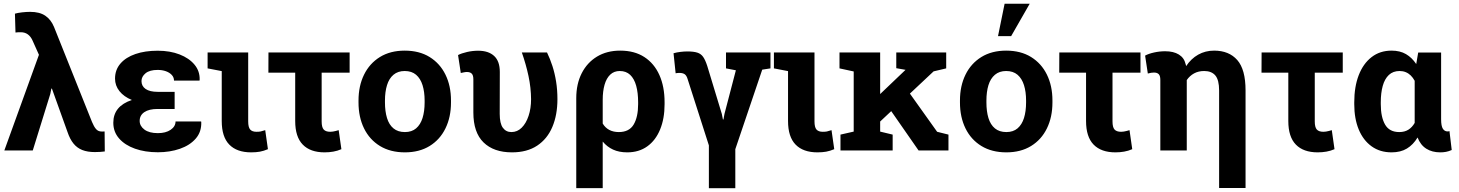

<svg xmlns="http://www.w3.org/2000/svg" viewBox="-20 -811 7866 1035"><path d="M491.2 8.8Q451.7 8.8 423.3 -2.4Q395 -13.7 376 -37.4Q356.9 -61 344.2 -98.6L259.8 -333.5H256.8L251 -304.2L156.7 0H3.4L189.9 -515.6L155.3 -592.8Q145.5 -614.7 129.6 -626Q113.8 -637.2 92.3 -637.2Q83.5 -637.2 77.1 -637Q70.8 -636.7 63.5 -635.7L60.5 -737.3Q75.2 -741.7 98.9 -744.4Q122.6 -747.1 142.6 -747.1Q193.4 -747.1 224.1 -726.3Q254.9 -705.6 271.5 -665L476.1 -153.3Q486.3 -128.4 497.8 -115.2Q509.3 -102.1 527.3 -102.1Q532.7 -102.1 536.4 -102.1Q540 -102.1 543.9 -102.5L544.9 5.4Q534.2 6.8 521 7.8Q507.8 8.8 491.2 8.8Z M831.1 9.8Q761.7 9.8 707.5 -9.5Q653.3 -28.8 622.1 -64.5Q590.8 -100.1 590.8 -149.4Q590.8 -238.8 690.9 -272Q647.9 -289.6 624 -319.6Q600.1 -349.6 600.1 -387.2Q600.1 -434.6 629.2 -468.3Q658.2 -502 710 -519.8Q761.7 -537.6 830.1 -537.6Q896.5 -537.6 948 -517.6Q999.5 -497.6 1028.8 -462.2Q1058.1 -426.8 1056.2 -379.4L1055.2 -376.5H918Q918 -394 906 -407Q894 -419.9 874.3 -427Q854.5 -434.1 830.1 -434.1Q786.6 -434.1 764.6 -416Q742.7 -397.9 742.7 -374Q742.7 -346.7 765.1 -331.3Q787.6 -315.9 830.1 -315.9H921.4V-223.6H830.1Q783.2 -223.6 758.1 -206.5Q732.9 -189.5 732.9 -159.2Q732.9 -131.8 758.5 -112.5Q784.2 -93.3 831.1 -93.3Q873.5 -93.3 899.9 -111.3Q926.3 -129.4 926.3 -156.2H1064L1064.9 -153.3Q1066.9 -100.6 1035.4 -64.2Q1003.9 -27.8 950 -9Q896 9.8 831.1 9.8Z M1333.5 10.3Q1256.8 10.3 1216.1 -31.5Q1175.3 -73.2 1175.3 -158.7V-427.7L1099.1 -442.4V-528.3H1317.9V-156.7Q1317.9 -125 1328.6 -112.8Q1339.4 -100.6 1362.3 -100.6Q1376.5 -100.6 1384.8 -102.3Q1393.1 -104 1409.7 -109.4L1424.3 -6.8Q1401.4 2.9 1380.9 6.6Q1360.4 10.3 1333.5 10.3Z M1729.5 10.3Q1652.8 10.3 1612.1 -31.5Q1571.3 -73.2 1571.3 -158.7V-419.4H1426.8L1427.2 -528.3H1864.7V-419.4H1713.9V-156.7Q1713.9 -125 1724.9 -112.8Q1735.8 -100.6 1760.3 -100.6Q1767.1 -100.6 1774.7 -101.8Q1782.2 -103 1790 -105Q1797.9 -106.9 1805.7 -109.4L1820.3 -6.8Q1799.3 2.4 1776.9 6.3Q1754.4 10.3 1729.5 10.3Z M2162.6 10.3Q2084.5 10.3 2028.3 -23.9Q1972.2 -58.1 1942.4 -118.9Q1912.6 -179.7 1912.6 -258.8V-269Q1912.6 -347.7 1942.4 -408.4Q1972.2 -469.2 2028.1 -503.7Q2084 -538.1 2161.6 -538.1Q2240.2 -538.1 2295.9 -503.7Q2351.6 -469.2 2381.3 -408.7Q2411.1 -348.1 2411.1 -269V-258.8Q2411.1 -179.7 2381.3 -118.9Q2351.6 -58.1 2295.9 -23.9Q2240.2 10.3 2162.6 10.3ZM2162.6 -99.1Q2199.7 -99.1 2223.1 -119.1Q2246.6 -139.2 2257.8 -175Q2269 -210.9 2269 -258.8V-269Q2269 -315.9 2257.8 -351.8Q2246.6 -387.7 2222.9 -408Q2199.2 -428.2 2161.6 -428.2Q2125 -428.2 2101.1 -408Q2077.1 -387.7 2066.2 -351.8Q2055.2 -315.9 2055.2 -269V-258.8Q2055.2 -210.9 2066.2 -174.8Q2077.1 -138.7 2101.1 -118.9Q2125 -99.1 2162.6 -99.1Z M2739.7 10.3Q2641.6 10.3 2586.7 -43.2Q2531.7 -96.7 2531.7 -204.6V-383.3Q2531.7 -405.3 2522.9 -414.1Q2514.2 -422.9 2496.6 -422.9Q2488.8 -422.9 2480 -420.9Q2471.2 -418.9 2463.9 -417.5L2449.2 -514.2Q2467.8 -523.9 2497.8 -530.8Q2527.8 -537.6 2557.6 -537.6Q2613.3 -537.6 2643.8 -509.3Q2674.3 -481 2674.3 -423.3L2673.8 -197.3Q2673.8 -145.5 2690.7 -122.3Q2707.5 -99.1 2736.8 -99.1Q2768.6 -99.1 2792.2 -122.6Q2815.9 -146 2829.3 -186.3Q2842.8 -226.6 2842.8 -276.4Q2842.3 -338.4 2828.9 -401.4Q2815.4 -464.4 2793 -528.3H2928.7Q2945.3 -494.1 2958 -454.8Q2970.7 -415.5 2977.8 -370.8Q2984.9 -326.2 2984.9 -276.4Q2984.9 -191.4 2957.5 -126.7Q2930.2 -62 2875.7 -25.9Q2821.3 10.3 2739.7 10.3Z M3086.4 203.1V-281.7Q3086.4 -358.4 3115.7 -416Q3145 -473.6 3198.2 -505.9Q3251.5 -538.1 3323.2 -538.1Q3400.4 -538.1 3453.6 -503.4Q3506.8 -468.8 3534.7 -406.2Q3562.5 -343.8 3562.5 -259.8V-249.5Q3562.5 -171.4 3538.3 -112.8Q3514.2 -54.2 3469.2 -22Q3424.3 10.3 3360.8 10.3Q3317.4 10.3 3284.9 -4.6Q3252.4 -19.5 3229 -47.9V203.1ZM3315.9 -99.1Q3371.6 -99.1 3395.8 -139.6Q3419.9 -180.2 3419.9 -249.5V-259.8Q3419.9 -311 3409.4 -348.9Q3398.9 -386.7 3377 -407.5Q3355 -428.2 3320.8 -428.2Q3290 -428.2 3269.5 -408.7Q3249 -389.2 3239 -354.2Q3229 -319.3 3229 -272.9V-145Q3242.2 -122.6 3264.2 -110.8Q3286.1 -99.1 3315.9 -99.1Z M3801.3 203.6V-27.3L3687 -383.8Q3681.2 -403.8 3670.9 -410.9Q3660.6 -418 3642.1 -418Q3636.2 -418 3632.6 -417.5Q3628.9 -417 3622.1 -416L3610.8 -523.9Q3627.4 -528.8 3647.5 -531.2Q3667.5 -533.7 3685.1 -533.7Q3719.2 -533.7 3739 -527.3Q3758.8 -521 3770.5 -504.2Q3782.2 -487.3 3792.5 -455.6L3871.1 -196.8L3877 -167H3879.9L3885.3 -196.8L3946.8 -432.1L3893.6 -442.4V-528.3H4133.3V-442.4L4088.9 -435.5L3943.8 -6.8V203.6Z M4386.2 10.3Q4309.6 10.3 4268.8 -31.5Q4228 -73.2 4228 -158.7V-427.7L4151.9 -442.4V-528.3H4370.6V-156.7Q4370.6 -125 4381.3 -112.8Q4392.1 -100.6 4415 -100.6Q4429.2 -100.6 4437.5 -102.3Q4445.8 -104 4462.4 -109.4L4477.1 -6.8Q4454.1 2.9 4433.6 6.6Q4413.1 10.3 4386.2 10.3Z M4710.9 -143.1 4646 -229 4859.9 -433.1 4861.3 -434.6 4811.5 -443.4V-528.3H5080.6V-442.4L5012.7 -426.3ZM4510.7 0V-85.4L4582 -101.6V-425.8L4505.4 -442.4V-528.3H4724.6V-101.6L4792 -85.4V0ZM4931.6 0 4770 -232.4 4864.3 -335.4 5031.7 -100.6 5092.8 -85.4V0Z M5404.8 10.3Q5326.7 10.3 5270.5 -23.9Q5214.4 -58.1 5184.6 -118.9Q5154.8 -179.7 5154.8 -258.8V-269Q5154.8 -347.7 5184.6 -408.4Q5214.4 -469.2 5270.3 -503.7Q5326.2 -538.1 5403.8 -538.1Q5482.4 -538.1 5538.1 -503.7Q5593.8 -469.2 5623.5 -408.7Q5653.3 -348.1 5653.3 -269V-258.8Q5653.3 -179.7 5623.5 -118.9Q5593.8 -58.1 5538.1 -23.9Q5482.4 10.3 5404.8 10.3ZM5404.8 -99.1Q5441.9 -99.1 5465.3 -119.1Q5488.8 -139.2 5500 -175Q5511.2 -210.9 5511.2 -258.8V-269Q5511.2 -315.9 5500 -351.8Q5488.8 -387.7 5465.1 -408Q5441.4 -428.2 5403.8 -428.2Q5367.2 -428.2 5343.3 -408Q5319.3 -387.7 5308.3 -351.8Q5297.4 -315.9 5297.4 -269V-258.8Q5297.4 -210.9 5308.3 -174.8Q5319.3 -138.7 5343.3 -118.9Q5367.2 -99.1 5404.8 -99.1ZM5359.9 -616.2 5395.5 -791H5530.8L5430.7 -616.2Z M5992.7 10.3Q5916 10.3 5875.2 -31.5Q5834.5 -73.2 5834.5 -158.7V-419.4H5689.9L5690.4 -528.3H6127.9V-419.4H5977.1V-156.7Q5977.1 -125 5988 -112.8Q5999 -100.6 6023.4 -100.6Q6030.3 -100.6 6037.8 -101.8Q6045.4 -103 6053.2 -105Q6061 -106.9 6068.8 -109.4L6083.5 -6.8Q6062.5 2.4 6040 6.3Q6017.6 10.3 5992.7 10.3Z M6551.8 202.6V-323.2Q6551.8 -379.9 6531.5 -404.1Q6511.2 -428.2 6471.2 -428.2Q6440.4 -428.2 6416.7 -415.3Q6393.1 -402.3 6377.4 -379.4V0H6234.9V-380.4Q6234.9 -402.3 6226.3 -411.1Q6217.8 -419.9 6200.7 -419.9Q6191.4 -419.9 6185.5 -418.7Q6179.7 -417.5 6167.5 -414.6L6152.8 -511.2Q6171.4 -521.5 6201.2 -528.1Q6231 -534.7 6260.7 -534.7Q6306.2 -534.7 6334.7 -517.1Q6363.3 -499.5 6371.1 -465.8Q6372.1 -463.4 6372.8 -460.2Q6373.5 -457 6374 -454.6Q6400.4 -494.6 6439 -516.4Q6477.5 -538.1 6524.9 -538.1Q6605 -538.1 6649.7 -487.3Q6694.3 -436.5 6694.3 -323.7V202.6Z M7083 10.3Q7006.3 10.3 6965.6 -31.5Q6924.8 -73.2 6924.8 -158.7V-419.4H6780.3L6780.8 -528.3H7218.3V-419.4H7067.4V-156.7Q7067.4 -125 7078.4 -112.8Q7089.4 -100.6 7113.8 -100.6Q7120.6 -100.6 7128.2 -101.8Q7135.7 -103 7143.6 -105Q7151.4 -106.9 7159.2 -109.4L7173.8 -6.8Q7152.8 2.4 7130.4 6.3Q7107.9 10.3 7083 10.3Z M7481.4 10.3Q7418.9 10.3 7373.8 -22.2Q7328.6 -54.7 7304.4 -113Q7280.3 -171.4 7280.3 -249.5V-259.8Q7280.3 -343.3 7304.4 -405.8Q7328.6 -468.3 7373.8 -503.2Q7418.9 -538.1 7481.4 -538.1Q7526.9 -538.1 7559.1 -519.3Q7591.3 -500.5 7614.3 -465.8L7625 -527.8H7748.5V-168.5Q7748.5 -131.8 7757.8 -117.2Q7767.1 -102.5 7783.2 -102.5Q7786.1 -102.5 7789.1 -103Q7792 -103.5 7793.5 -104.5L7805.7 -2.4Q7789.6 4.9 7774.7 7.6Q7759.8 10.3 7743.7 10.3Q7699.7 10.3 7668.5 -9.5Q7637.2 -29.3 7621.6 -69.8Q7598.1 -30.8 7564.2 -10.3Q7530.3 10.3 7481.4 10.3ZM7522.9 -99.1Q7551.8 -99.1 7572 -111.8Q7592.3 -124.5 7606 -148.4V-375.5Q7596.7 -392.6 7584.7 -404.3Q7572.8 -416 7557.6 -422.1Q7542.5 -428.2 7524.9 -428.2Q7489.3 -428.2 7466.8 -407Q7444.3 -385.7 7433.8 -347.9Q7423.3 -310.1 7423.3 -259.8V-249.5Q7423.3 -179.7 7446.5 -139.4Q7469.7 -99.1 7522.9 -99.1Z"/></svg>

Font: Robotiche
Style: Bold
Weight: 700
Designer: Google
Version: Version 2.001